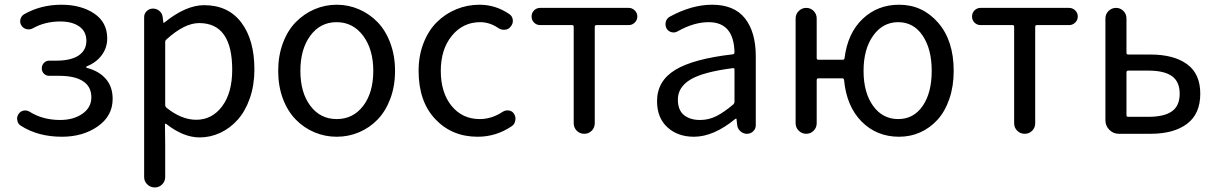

<svg xmlns="http://www.w3.org/2000/svg" viewBox="-20 -577 5243 828"><path d="M247.1 12.7Q143.6 12.7 69.3 -35.2Q56.6 -43 54.7 -58.6Q53.7 -61.5 53.7 -64.5Q53.7 -76.2 60.5 -85.9Q68.4 -97.7 82.5 -100.1Q96.7 -102.5 108.4 -94.7Q165 -59.6 239.3 -59.6Q296.9 -59.6 335.4 -86.4Q374 -113.3 374 -157.2Q374 -203.1 338.4 -226.6Q302.7 -250 235.4 -250H192.4Q178.7 -250 169.4 -259.3Q160.2 -268.6 160.2 -282.2Q160.2 -295.9 169.4 -305.7Q178.7 -315.4 192.4 -315.4H221.7Q286.1 -315.4 319.3 -337.9Q352.5 -360.4 352.5 -400.9Q352.5 -441.4 321.8 -462.9Q291 -484.4 240.2 -484.4Q173.8 -484.4 122.1 -455.1Q109.4 -448.2 95.2 -451.2Q81.1 -454.1 73.2 -465.8Q64.5 -478.5 67.9 -493.2Q71.3 -507.8 84 -515.6Q156.2 -556.6 245.1 -556.6Q329.1 -556.6 385.7 -519Q442.4 -481.4 442.4 -411.1Q442.4 -371.1 418.9 -339.4Q395.5 -307.6 354.5 -291Q351.6 -290 351.6 -287.6Q351.6 -285.2 354.5 -284.2Q405.3 -271.5 435.5 -237.8Q465.8 -204.1 465.8 -150.4Q465.8 -77.1 401.9 -32.2Q337.9 12.7 247.1 12.7Z M601.6 186.5V-502.9Q601.6 -518.6 612.8 -529.3Q624 -540 639.6 -540Q655.3 -540 667.5 -529.8Q679.7 -519.5 681.6 -502.9L684.6 -479.5Q684.6 -478.5 686 -478.5Q687.5 -478.5 688.5 -479.5Q781.2 -554.7 860.4 -554.7Q963.9 -554.7 1020.5 -480Q1077.1 -405.3 1077.1 -277.3Q1077.1 -210 1057.6 -153.8Q1038.1 -97.7 1005.4 -61Q972.7 -24.4 930.2 -4.4Q887.7 15.6 840.8 15.6Q770.5 15.6 696.3 -43Q694.3 -43.9 692.4 -43Q690.4 -42 691.4 -40L692.4 47.9V186.5Q692.4 205.1 679.2 218.3Q666 231.4 647.5 231.4Q628.9 231.4 615.2 218.3Q601.6 205.1 601.6 186.5ZM826.2 -60.5Q894.5 -60.5 938 -118.7Q981.4 -176.8 981.4 -276.4Q981.4 -477.5 838.9 -477.5Q775.4 -477.5 698.2 -407.2Q692.4 -402.3 692.4 -395.5V-125Q692.4 -117.2 698.2 -112.3Q762.7 -60.5 826.2 -60.5Z M1179.7 -271.5Q1179.7 -336.9 1200.2 -391.6Q1220.7 -446.3 1255.9 -481.9Q1291 -517.6 1336.4 -537.1Q1381.8 -556.6 1432.1 -556.6Q1482.4 -556.6 1527.8 -537.1Q1573.2 -517.6 1607.9 -481.9Q1642.6 -446.3 1663.1 -391.6Q1683.6 -336.9 1683.6 -271.5Q1683.6 -205.1 1663.1 -150.9Q1642.6 -96.7 1607.9 -61Q1573.2 -25.4 1527.8 -6.3Q1482.4 12.7 1432.1 12.7Q1381.8 12.7 1336.4 -6.3Q1291 -25.4 1255.9 -61Q1220.7 -96.7 1200.2 -150.9Q1179.7 -205.1 1179.7 -271.5ZM1589.8 -271.5Q1589.8 -364.3 1545.9 -422.9Q1502 -481.4 1431.6 -481.4Q1361.3 -481.4 1318.4 -423.3Q1275.4 -365.2 1275.4 -271.5Q1275.4 -177.7 1318.4 -120.6Q1361.3 -63.5 1432.1 -63.5Q1502.9 -63.5 1546.4 -120.6Q1589.8 -177.7 1589.8 -271.5Z M2040 12.7Q1928.7 12.7 1856.9 -63.5Q1785.2 -139.6 1785.2 -271.5Q1785.2 -336.9 1806.6 -391.6Q1828.1 -446.3 1864.3 -481.9Q1900.4 -517.6 1947.8 -537.1Q1995.1 -556.6 2047.9 -556.6Q2117.2 -556.6 2175.8 -516.6Q2189.5 -507.8 2191.4 -491.7Q2193.4 -475.6 2182.6 -462.9Q2173.8 -450.2 2157.7 -448.7Q2141.6 -447.3 2128.9 -456.1Q2091.8 -481.4 2050.8 -481.4Q1976.6 -481.4 1928.7 -422.9Q1880.9 -364.3 1880.9 -271.5Q1880.9 -177.7 1927.2 -120.6Q1973.6 -63.5 2048.8 -63.5Q2100.6 -63.5 2147.5 -94.7Q2160.2 -102.5 2174.3 -100.6Q2188.5 -98.6 2196.3 -86.9Q2203.1 -76.2 2203.1 -64.5Q2203.1 -61.5 2202.1 -57.6Q2200.2 -42 2187.5 -33.2Q2120.1 12.7 2040 12.7Z M2454.1 -45.9V-461.9Q2454.1 -468.8 2447.3 -468.8H2309.6Q2293.9 -468.8 2283.2 -479.5Q2272.5 -490.2 2272.5 -505.9Q2272.5 -521.5 2283.2 -532.2Q2293.9 -543 2309.6 -543H2691.4Q2706.1 -543 2717.3 -532.2Q2728.5 -521.5 2728.5 -505.9Q2728.5 -490.2 2717.3 -479.5Q2706.1 -468.8 2691.4 -468.8H2552.7Q2544.9 -468.8 2544.9 -461.9V-45.9Q2544.9 -26.4 2531.7 -13.2Q2518.6 0 2499.5 0Q2480.5 0 2467.3 -13.2Q2454.1 -26.4 2454.1 -45.9Z M2972.7 12.7Q2902.3 12.7 2857.9 -28.3Q2813.5 -69.3 2813.5 -140.6Q2813.5 -227.5 2891.6 -275.4Q2969.7 -323.2 3140.6 -342.8Q3147.5 -343.8 3147.5 -351.6Q3144.5 -481.4 3036.1 -481.4Q2972.7 -481.4 2903.3 -442.4Q2890.6 -434.6 2876.5 -438Q2862.3 -441.4 2854.5 -454.1Q2847.7 -467.8 2851.1 -482.4Q2854.5 -497.1 2868.2 -504.9Q2962.9 -556.6 3050.8 -556.6Q3146.5 -556.6 3192.9 -497.6Q3239.3 -438.5 3239.3 -334V-37.1Q3239.3 -21.5 3228 -10.7Q3216.8 0 3201.2 0Q3185.5 0 3173.3 -10.7Q3161.1 -21.5 3159.2 -37.1L3156.2 -63.5Q3156.2 -65.4 3154.8 -65.4Q3153.3 -65.4 3151.4 -64.5Q3057.6 12.7 2972.7 12.7ZM2999 -59.6Q3036.1 -59.6 3069.3 -76.2Q3102.5 -92.8 3142.6 -127Q3147.5 -131.8 3147.5 -139.6V-276.4Q3147.5 -283.2 3142.6 -283.2Q3141.6 -283.2 3140.6 -283.2Q3011.7 -266.6 2957.5 -233.9Q2903.3 -201.2 2903.3 -147.5Q2903.3 -102.5 2929.2 -81.1Q2955.1 -59.6 2999 -59.6Z M3853.5 -63.5Q3919.9 -63.5 3959 -120.1Q3998 -176.8 3998 -271.5Q3998 -365.2 3959 -423.3Q3919.9 -481.4 3853.5 -481.4Q3787.1 -481.4 3745.6 -423.3Q3704.1 -365.2 3704.1 -271.5Q3704.1 -177.7 3745.1 -120.6Q3786.1 -63.5 3853.5 -63.5ZM3502 -326.2Q3502 -319.3 3509.8 -319.3H3614.3Q3621.1 -319.3 3622.1 -326.2Q3635.7 -434.6 3700.2 -495.6Q3764.6 -556.6 3857.4 -556.6Q3958 -556.6 4025.4 -479.5Q4092.8 -402.3 4092.8 -271.5Q4092.8 -205.1 4074.2 -150.9Q4055.7 -96.7 4023.4 -61Q3991.2 -25.4 3948.7 -6.3Q3906.2 12.7 3857.4 12.7Q3760.7 12.7 3695.8 -52.7Q3630.9 -118.2 3620.1 -231.4Q3619.1 -239.3 3612.3 -239.3H3509.8Q3502 -239.3 3502 -231.4V-45.9Q3502 -26.4 3488.8 -13.2Q3475.6 0 3457 0Q3438.5 0 3424.8 -13.2Q3411.1 -26.4 3411.1 -45.9V-497.1Q3411.1 -516.6 3424.8 -529.8Q3438.5 -543 3457 -543Q3475.6 -543 3488.8 -529.8Q3502 -516.6 3502 -497.1Z M4353.5 -45.9V-461.9Q4353.5 -468.8 4346.7 -468.8H4209Q4193.4 -468.8 4182.6 -479.5Q4171.9 -490.2 4171.9 -505.9Q4171.9 -521.5 4182.6 -532.2Q4193.4 -543 4209 -543H4590.8Q4605.5 -543 4616.7 -532.2Q4627.9 -521.5 4627.9 -505.9Q4627.9 -490.2 4616.7 -479.5Q4605.5 -468.8 4590.8 -468.8H4452.1Q4444.3 -468.8 4444.3 -461.9V-45.9Q4444.3 -26.4 4431.2 -13.2Q4418 0 4398.9 0Q4379.9 0 4366.7 -13.2Q4353.5 -26.4 4353.5 -45.9Z M4804.7 0Q4781.2 0 4764.2 -17.1Q4747.1 -34.2 4747.1 -57.6V-497.1Q4747.1 -516.6 4760.7 -529.8Q4774.4 -543 4793 -543Q4811.5 -543 4824.7 -529.8Q4837.9 -516.6 4837.9 -497.1V-349.6Q4837.9 -341.8 4845.7 -341.8H4941.4Q5042 -341.8 5099.1 -300.3Q5156.2 -258.8 5156.2 -172.9Q5156.2 -85.9 5099.1 -43Q5042 0 4941.4 0ZM4837.9 -80.1Q4837.9 -73.2 4845.7 -73.2H4931.6Q5001 -73.2 5034.2 -97.2Q5067.4 -121.1 5067.4 -172.9Q5067.4 -224.6 5034.2 -248.5Q5001 -272.5 4931.6 -272.5H4845.7Q4837.9 -272.5 4837.9 -264.6Z"/></svg>

Font: Gen Jyuu Gothic Regular
Style: Regular
Weight: 400
Designer: [Source Han Sans]
Ryoko NISHIZUKA  (kana & ideographs); Paul D. Hunt (Latin, Greek & Cyrillic); Wenlong ZHANG  (bopomofo
Version: Version 1.002.20150607